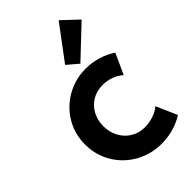

<svg xmlns="http://www.w3.org/2000/svg" viewBox="-243 -879 964 964"><g transform="rotate(-45 239.5 -396.5)"><path d="M28.3 -263.7Q28.3 -338.4 64.9 -399.7Q101.6 -460.9 163.8 -496.1Q226.1 -531.2 299.8 -531.2Q343.8 -531.2 386.2 -518.3Q428.7 -505.4 461.9 -482.4L412.1 -373Q390.6 -392.1 361.8 -402.6Q333 -413.1 301.8 -413.1Q259.8 -413.1 227.1 -393.3Q194.3 -373.5 176.3 -339.6Q158.2 -305.7 158.2 -263.7Q158.2 -221.7 176.8 -187Q195.3 -152.3 228.3 -132.3Q261.2 -112.3 301.8 -112.3Q335 -112.3 366.2 -123.3Q397.5 -134.3 414.1 -150.4L462.9 -39.1Q432.6 -19 391.1 -6.6Q349.6 5.9 303.7 5.9Q228 5.9 164.8 -29.8Q101.6 -65.4 64.9 -127.2Q28.3 -189 28.3 -263.7ZM240.2 -617.2 376 -798.8 460 -719.7 298.8 -567.4Z"/></g></svg>

Font: Reddit Sans Strawberry
Style: Bold
Weight: 700
Designer: Stephen Hutchings
Foundry: Reddit
Version: Version 1.013